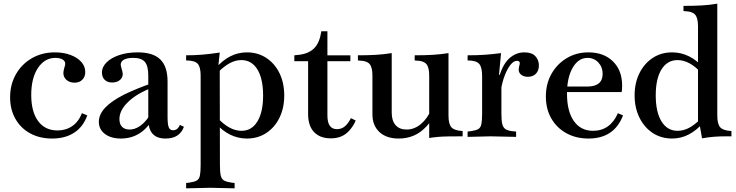

<svg xmlns="http://www.w3.org/2000/svg" viewBox="-20 -742 4006 1045"><path d="M264 12Q196 12 144.5 -16Q93 -44 64 -95Q35 -146 35 -212Q35 -283 67 -338.5Q99 -394 154 -425.5Q209 -457 279 -457Q326 -457 363.5 -443Q401 -429 422.5 -405Q444 -381 444 -350Q444 -324 428 -308Q412 -292 386 -292Q359 -292 342 -307Q325 -322 325 -344Q325 -349 326 -355.5Q327 -362 330 -373Q333 -382 334 -386.5Q335 -391 335 -395Q335 -410 320 -418.5Q305 -427 282 -427Q223 -427 186.5 -372Q150 -317 150 -225Q150 -134 187.5 -83Q225 -32 293 -32Q339 -32 373.5 -56Q408 -80 426 -126L455 -114Q433 -52 384 -20Q335 12 264 12Z M881 12Q834 12 810.5 -14Q787 -40 787 -94V-332Q787 -383 768.5 -405Q750 -427 705 -427Q673 -427 655 -417.5Q637 -408 637 -390Q637 -386 638.5 -380.5Q640 -375 642 -368Q648 -348 648 -339Q648 -319 632 -306Q616 -293 590 -293Q565 -293 550 -307.5Q535 -322 535 -347Q535 -378 560.5 -403Q586 -428 630 -442.5Q674 -457 730 -457Q813 -457 852.5 -418.5Q892 -380 892 -298V-106Q892 -65 898.5 -49Q905 -33 922 -33Q935 -33 944.5 -41Q954 -49 959 -62L981 -52Q958 12 881 12ZM638 12Q584 12 551 -13Q518 -38 518 -79Q518 -119 552 -155.5Q586 -192 657 -228Q688 -243 728 -259.5Q768 -276 810 -290L811 -266Q726 -234 678 -188Q630 -142 630 -94Q630 -66 644.5 -51.5Q659 -37 685 -37Q711 -37 735.5 -52Q760 -67 780 -93Q800 -119 809 -150L815 -105Q789 -49 743 -18.5Q697 12 638 12Z M993 283V254L1010 252Q1038 248 1051 240.5Q1064 233 1068 213.5Q1072 194 1072 157V-332Q1072 -378 1055.5 -395.5Q1039 -413 993 -413V-441Q1038 -441 1080.5 -444.5Q1123 -448 1176 -456L1169 -389L1176 -381L1177 157Q1177 194 1181.5 213.5Q1186 233 1199.5 240.5Q1213 248 1240 252L1257 254V283L1125 280ZM1324 12Q1276 12 1233 -9Q1190 -30 1154 -71L1164 -101Q1194 -67 1227.5 -48.5Q1261 -30 1294 -30Q1350 -30 1381 -81Q1412 -132 1412 -222Q1412 -313 1381 -364Q1350 -415 1293 -415Q1262 -415 1231 -398.5Q1200 -382 1165 -347L1152 -369Q1191 -414 1233.5 -435.5Q1276 -457 1324 -457Q1383 -457 1429 -427Q1475 -397 1501 -344Q1527 -291 1527 -222Q1527 -154 1501 -101Q1475 -48 1429 -18Q1383 12 1324 12Z M1781 11Q1722 11 1689.5 -23Q1657 -57 1657 -121V-409H1582V-441L1610 -444Q1663 -451 1691.5 -481Q1720 -511 1729 -572H1762V-114Q1762 -76 1775 -57.5Q1788 -39 1814 -39Q1838 -39 1856 -53.5Q1874 -68 1890 -99L1916 -86Q1910 -71 1900.5 -56.5Q1891 -42 1880 -30Q1843 11 1781 11ZM1754 -409V-441H1887V-409Z M2150 12Q2083 12 2045 -23.5Q2007 -59 2007 -120V-331Q2007 -375 1992 -393Q1977 -411 1939 -412L1928 -413V-441Q1981 -441 2025 -443.5Q2069 -446 2112 -453V-129Q2112 -85 2133 -61Q2154 -37 2193 -37Q2235 -37 2270.5 -66.5Q2306 -96 2329 -149L2354 -147Q2344 -116 2329.5 -91.5Q2315 -67 2295 -48Q2237 12 2150 12ZM2316 9V-331Q2316 -375 2301 -393Q2286 -411 2248 -412L2237 -413V-441Q2290 -441 2334 -443.5Q2378 -446 2421 -453V-113Q2421 -66 2437.5 -48.5Q2454 -31 2498 -29V0Q2450 0 2419 0.5Q2388 1 2365 3Q2342 5 2316 9Z M2525 3V-26L2542 -28Q2570 -32 2583 -39.5Q2596 -47 2600 -66.5Q2604 -86 2604 -123V-329Q2604 -377 2587.5 -395Q2571 -413 2525 -413V-441Q2578 -441 2620 -444Q2662 -447 2707 -453L2696 -335H2709V-123Q2709 -85 2714 -66Q2719 -47 2731.5 -39Q2744 -31 2767 -28L2789 -26V3L2650 0ZM2707 -255 2694 -314Q2714 -389 2750.5 -423Q2787 -457 2834 -457Q2875 -457 2894 -436Q2913 -415 2913 -386Q2913 -358 2897 -341Q2881 -324 2853 -324Q2831 -324 2817 -335Q2803 -346 2803 -363Q2803 -368 2804 -372Q2805 -376 2806 -383Q2808 -389 2808.5 -392Q2809 -395 2809 -398Q2809 -411 2794 -411Q2776 -411 2759 -390Q2742 -369 2728 -333.5Q2714 -298 2707 -255Z M3183 12Q3115 12 3062.5 -17Q3010 -46 2980.5 -97.5Q2951 -149 2951 -217Q2951 -286 2981.5 -340Q3012 -394 3064.5 -425.5Q3117 -457 3183 -457Q3266 -457 3316 -408Q3366 -359 3366 -277Q3366 -267 3365.5 -257Q3365 -247 3363 -241H3032L3034 -271H3176Q3260 -271 3260 -340Q3260 -377 3236.5 -402Q3213 -427 3178 -427Q3128 -427 3097 -373.5Q3066 -320 3066 -232Q3066 -136 3103.5 -83Q3141 -30 3208 -30Q3254 -30 3288.5 -54.5Q3323 -79 3343 -126L3371 -114Q3323 12 3183 12Z M3638 12Q3579 12 3533 -18Q3487 -48 3460.5 -101.5Q3434 -155 3434 -223Q3434 -291 3460.5 -344Q3487 -397 3533 -427Q3579 -457 3638 -457Q3686 -457 3729 -436Q3772 -415 3808 -374L3797 -344Q3768 -378 3734.5 -396.5Q3701 -415 3668 -415Q3612 -415 3580.5 -364.5Q3549 -314 3549 -223Q3549 -132 3580.5 -81Q3612 -30 3668 -30Q3700 -30 3731 -46.5Q3762 -63 3797 -98L3810 -76Q3771 -32 3728.5 -10Q3686 12 3638 12ZM3801 11 3788 -63 3779 -80V-600Q3779 -644 3763.5 -662Q3748 -680 3709 -681L3700 -682V-710Q3758 -710 3800.5 -712.5Q3843 -715 3884 -722V-113Q3884 -66 3900.5 -48.5Q3917 -31 3961 -29V0H3930Q3895 0 3864 2.5Q3833 5 3801 11Z"/></svg>

Font: Baskervville SemiBold
Style: Regular
Weight: 600
Version: Version 1.100